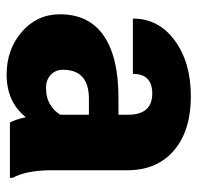

<svg xmlns="http://www.w3.org/2000/svg" viewBox="-28 -550 588 571"><g transform="rotate(90 265.5 -264.0)"><path d="M343.8 0Q335 -16.1 328.1 -47.4Q282.7 9.8 201.2 9.8Q126.5 9.8 74.2 -35.4Q22 -80.6 22 -148.9Q22 -234.9 85.4 -278.8Q148.9 -322.8 270 -322.8H320.8V-350.6Q320.8 -423.3 257.8 -423.3Q199.2 -423.3 199.2 -365.7H34.7Q34.7 -442.4 99.9 -490.2Q165 -538.1 266.1 -538.1Q367.2 -538.1 425.8 -488.8Q484.4 -439.5 485.8 -353.5V-119.6Q486.8 -46.9 508.3 -8.3V0ZM240.7 -107.4Q271.5 -107.4 291.7 -120.6Q312 -133.8 320.8 -150.4V-234.9H272.9Q187 -234.9 187 -157.7Q187 -135.3 202.1 -121.3Q217.3 -107.4 240.7 -107.4Z"/></g></svg>

Font: TypoPRO Roboto
Style: Regular
Weight: 900
Designer: Google
Version: Version 2.136; 2016